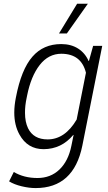

<svg xmlns="http://www.w3.org/2000/svg" viewBox="-20 -768 563 1002"><path d="M166 213.5Q132 213.5 93.2 204.2Q54.5 195 27.5 178.5L52 129.5Q105 161 175.5 161Q244 161 290.2 116.8Q336.5 72.5 352.5 -7L364 -63.5L362.5 -64Q301 10 207.5 10.5Q123.5 10.5 81.5 -66Q54.5 -114.5 54.5 -180.5Q54.5 -217 63 -259.5Q91 -406 149.5 -472.5Q206.5 -538 299.5 -538Q350.5 -538 387.2 -514.8Q424 -491.5 442.5 -449.5H444L466 -528.5H513.5L409.5 -7Q364.5 213.5 166 213.5ZM228.5 -40.5Q319 -40.5 380 -144L428.5 -388.5Q404 -487 300.5 -487.5Q233 -487.5 187.2 -428.8Q141.5 -370 121.5 -269.5L119.5 -259.5Q110 -215.5 110.5 -179Q110.5 -131.5 126.5 -98.5Q155 -40.5 228.5 -40.5ZM329 -593.5H288L382.5 -748.5H438.5Z"/></svg>

Font: Roberto Sans Light
Style: Italic
Weight: 300
Italic angle: -11°
Designer: Google
Version: Version 1.00;June 11, 2020;FontCreator 12.0.0.2522 64-bit; t